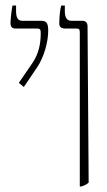

<svg xmlns="http://www.w3.org/2000/svg" viewBox="-20 -667 385 693"><path d="M268 6H274C286 2 294 -2 300 -8L296 -571C296 -584 291 -592 276 -592H237C222 -592 214 -603 214 -627V-647H201C197 -635 194 -606 194 -582C194 -570 201 -564 215 -564H256C266 -564 268 -560 268 -550ZM66 -353 114 -424C139 -461 154 -516 154 -556C154 -586 146 -592 128 -592H60C45 -592 38 -603 38 -627V-647H25C21 -625 18 -597 18 -585C18 -571 22 -564 37 -564H114C126 -564 127 -559 127 -546C127 -508 119 -471 96 -438L48 -368Z"/></svg>

Font: Noto Serif Hebrew ExtraCondensed Thin
Style: Regular
Weight: 100
Width: 2
Designer: Monotype Design Team
Foundry: Monotype Imaging Inc.
Version: Version 2.004